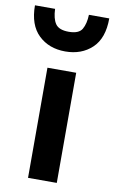

<svg xmlns="http://www.w3.org/2000/svg" viewBox="-115 -809 510 855"><g transform="rotate(10 140.0 -381.0)"><path d="M75 0V-498H205V0ZM140 -583Q66 -583 19 -628.2Q-28 -673.5 -28 -762H63Q64.5 -718 80.2 -695Q96 -672 140 -672Q186 -672 200.2 -696.5Q214.5 -721 216 -762H308Q308 -672 260.8 -627.5Q213.5 -583 140 -583Z"/></g></svg>

Font: Alatsi
Style: Regular
Weight: 400
Designer: Spyros Zevelakis, Eben Sorkin
Foundry: www.sorkintype.com
Version: Version 1.008; ttfautohint (v1.8.4.7-5d5b)